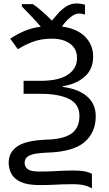

<svg xmlns="http://www.w3.org/2000/svg" viewBox="-20 -873 627 1107"><path d="M420 -853Q437 -853 449.5 -850.5Q462 -848 470 -846V-789Q464 -791 454.5 -793Q445 -795 436 -795Q413 -795 386.5 -774Q360 -753 337 -720Q425 -708 471 -661Q517 -614 517 -547Q517 -474 468.5 -431Q420 -388 342 -376V-372Q432 -360 482 -317Q532 -274 532 -203Q532 -109 467 -53.5Q402 2 253 7Q198 9 170 16.5Q142 24 132 36.5Q122 49 122 66Q122 88 139.5 102Q157 116 206 116Q250 116 281 114.5Q312 113 340.5 111.5Q369 110 402 110Q446 110 471 115.5Q496 121 510 129V214Q500 206 473.5 197.5Q447 189 397 189Q365 189 339 190Q313 191 283 192.5Q253 194 208 194Q139 194 100.5 176.5Q62 159 46 129.5Q30 100 30 65Q30 5 80.5 -29.5Q131 -64 251 -68Q349 -71 393.5 -104Q438 -137 438 -204Q438 -273 378 -302.5Q318 -332 218 -332H116V-407H214Q319 -407 371.5 -442.5Q424 -478 424 -538Q424 -592 384 -621Q344 -650 280 -650Q219 -650 172 -633Q125 -616 83 -589L39 -650Q76 -675 119 -693.5Q162 -712 215 -719Q190 -749 158.5 -781.5Q127 -814 106 -836V-849H170Q194 -833 224 -806.5Q254 -780 279 -754Q298 -777 319 -800Q340 -823 365.5 -838Q391 -853 420 -853Z"/></svg>

Font: Noto Sans Historical
Style: Regular
Weight: 400
Designer: Monotype Design Team
Foundry: Monotype Imaging Inc.
Version: Version 2.013; ttfautohint (v1.8.4.7-5d5b)